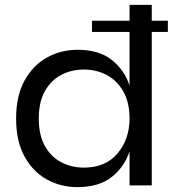

<svg xmlns="http://www.w3.org/2000/svg" viewBox="-20 -760 718 787"><path d="M298 7Q228 7 171 -25Q114 -57 80 -119.5Q46 -182 46 -274Q46 -368 81 -430.5Q116 -493 173 -524.5Q230 -556 298 -556Q386 -556 438.5 -514Q491 -472 511 -409V-629H357V-675H511V-740H602V-675H668V-629H602V0H511V-140Q491 -77 438.5 -35Q386 7 298 7ZM324 -73Q413 -73 462 -131.5Q511 -190 511 -274Q511 -340 485.5 -385Q460 -430 417.5 -452.5Q375 -475 324 -475Q273 -475 231 -453Q189 -431 164 -386.5Q139 -342 139 -274Q139 -206 164 -161.5Q189 -117 231 -95Q273 -73 324 -73Z"/></svg>

Font: Ulagadi Sans
Style: Regular
Weight: 400
Designer: Ninad Kale (Devanagari), Jonny Pinhorn (Latin)
Foundry: Indian Type Foundry
Version: Version 3.01;March 29, 2020;FontCreator 12.0.0.2522 64-bit; 